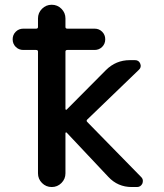

<svg xmlns="http://www.w3.org/2000/svg" viewBox="-20 -793 676 792"><path d="M76.2 -586.9Q57.6 -586.9 44.9 -599.6Q32.2 -612.3 32.2 -630.9Q32.2 -649.4 44.9 -662.1Q57.6 -674.8 76.2 -674.8H128.9Q136.7 -674.8 136.7 -681.6V-716.8Q136.7 -740.2 153.3 -756.8Q169.9 -773.4 193.4 -773.4Q216.8 -773.4 233.4 -756.8Q250 -740.2 250 -716.8V-681.6Q250 -674.8 257.8 -674.8H370.1Q388.7 -674.8 401.4 -662.1Q414.1 -649.4 414.1 -630.9Q414.1 -612.3 401.4 -599.6Q388.7 -586.9 370.1 -586.9H257.8Q250 -586.9 250 -580.1V-343.8Q250 -340.8 252 -340.3Q253.9 -339.8 254.9 -340.8L417 -503.9Q458 -544.9 515.6 -544.9H537.1Q552.7 -544.9 558.6 -530.3Q564.5 -515.6 552.7 -504.9L339.8 -299.8Q335 -294.9 339.8 -290L562.5 -62.5Q569.3 -55.7 569.3 -46.9Q569.3 -42 567.4 -36.1Q560.5 -21.5 544.9 -21.5H523.4Q465.8 -21.5 426.8 -63.5L254.9 -246.1Q253.9 -247.1 252 -246.6Q250 -246.1 250 -244.1V-78.1Q250 -54.7 233.4 -38.1Q216.8 -21.5 193.4 -21.5Q169.9 -21.5 153.3 -38.1Q136.7 -54.7 136.7 -78.1V-580.1Q136.7 -586.9 128.9 -586.9Z"/></svg>

Font: Gen Jyuu Gothic Medium
Style: Regular
Weight: 500
Designer: [Source Han Sans]
Ryoko NISHIZUKA  (kana & ideographs); Paul D. Hunt (Latin, Greek & Cyrillic); Wenlong ZHANG  (bopomofo
Version: Version 1.002.20150607